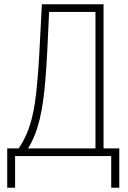

<svg xmlns="http://www.w3.org/2000/svg" viewBox="-20 -734 603 903"><path d="M14 149H51V0H503V149H541V-36H467V-714H177C166 -491 162 -421 155 -345C143 -209 125 -122 68 -36H14ZM194 -365C201 -450 205 -548 211 -678H429V-36H112C161 -116 182 -214 194 -365Z"/></svg>

Font: Noto Sans Mono SemiCondensed ExtraLight
Style: Regular
Weight: 200
Width: 4
Designer: Monotype Design Team
Foundry: Monotype Imaging Inc.
Version: Version 2.014